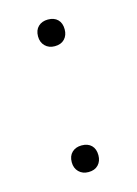

<svg xmlns="http://www.w3.org/2000/svg" viewBox="-74 -496 357 501"><g transform="rotate(-15 104.0 -246.0)"><path d="M68 -416Q68 -433 78 -442.5Q88 -452 104 -452Q121 -452 130.5 -442.5Q140 -433 140 -416Q140 -400 130.5 -390Q121 -380 104 -380Q88 -380 78 -390Q68 -400 68 -416ZM68 -76Q68 -93 78 -102.5Q88 -112 104 -112Q121 -112 130.5 -102.5Q140 -93 140 -76Q140 -60 130.5 -50Q121 -40 104 -40Q88 -40 78 -50Q68 -60 68 -76Z"/></g></svg>

Font: Bai Jamjuree ExtraLight
Style: Regular
Weight: 275
Designer: Katatrad Aksorn Co.,Ltd.
Foundry: Cadson Demak Co.,Ltd.
Version: Version 1.000; ttfautohint (v1.6)